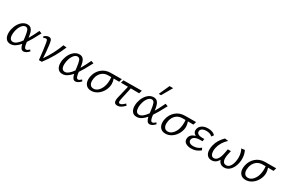

<svg xmlns="http://www.w3.org/2000/svg" viewBox="129 -1945 4761 3187"><g transform="rotate(30 2509.5 -351.5)"><path d="M46 -139Q46 -177 54 -212Q68 -273 98 -320.5Q128 -368 168 -394Q208 -420 252 -420Q295 -420 320 -396Q345 -372 356.5 -332.5Q368 -293 376 -234Q419 -307 475 -424L525 -406L515 -387Q472 -306 443 -255Q414 -204 385 -162Q391 -106 402.5 -75.5Q414 -45 437 -45Q451 -45 464.5 -54Q478 -63 496 -80L515 -55Q494 -30 466.5 -12.5Q439 5 413 5Q382 5 363.5 -21.5Q345 -48 335 -95Q293 -46 251 -20Q209 6 163 6Q106 6 76 -33.5Q46 -73 46 -139ZM113 -145Q113 -97 130.5 -71Q148 -45 183 -45Q247 -45 325 -155L320 -200Q309 -291 294 -332Q279 -373 241 -373Q201 -373 167 -326.5Q133 -280 119 -208Q113 -174 113 -145Z M670 -305Q663 -345 656 -357.5Q649 -370 632 -370Q609 -370 590 -354L574 -377Q594 -397 617.5 -408Q641 -419 663 -419Q687 -419 700 -407Q713 -395 719 -374Q725 -353 731 -313Q748 -173 753 -61Q869 -228 939 -417L1002 -411Q912 -191 765 0H709Q691 -184 670 -305Z M1041 -139Q1041 -177 1049 -212Q1063 -273 1093 -320.5Q1123 -368 1163 -394Q1203 -420 1247 -420Q1290 -420 1315 -396Q1340 -372 1351.5 -332.5Q1363 -293 1371 -234Q1414 -307 1470 -424L1520 -406L1510 -387Q1467 -306 1438 -255Q1409 -204 1380 -162Q1386 -106 1397.5 -75.5Q1409 -45 1432 -45Q1446 -45 1459.5 -54Q1473 -63 1491 -80L1510 -55Q1489 -30 1461.5 -12.5Q1434 5 1408 5Q1377 5 1358.5 -21.5Q1340 -48 1330 -95Q1288 -46 1246 -20Q1204 6 1158 6Q1101 6 1071 -33.5Q1041 -73 1041 -139ZM1108 -145Q1108 -97 1125.5 -71Q1143 -45 1178 -45Q1242 -45 1320 -155L1315 -200Q1304 -291 1289 -332Q1274 -373 1236 -373Q1196 -373 1162 -326.5Q1128 -280 1114 -208Q1108 -174 1108 -145Z M1578 -136Q1578 -162 1584 -192Q1604 -289 1674.5 -350.5Q1745 -412 1849 -413L2060 -414L2043 -355L1937 -356Q1955 -304 1955 -261Q1955 -236 1949 -206Q1937 -151 1903 -101.5Q1869 -52 1819 -22Q1769 8 1713 8Q1648 8 1613 -31.5Q1578 -71 1578 -136ZM1644 -147Q1644 -98 1666 -70Q1688 -42 1729 -42Q1785 -42 1828 -93Q1871 -144 1886 -219Q1894 -259 1894 -308Q1894 -335 1891 -356H1835Q1762 -356 1713.5 -313.5Q1665 -271 1649 -197Q1644 -167 1644 -147Z M2147 -62Q2147 -86 2154 -116L2211 -356L2076 -357L2092 -411L2443 -414L2426 -355L2265 -356L2213 -120Q2208 -95 2208 -80Q2208 -44 2234 -44Q2253 -44 2274 -58Q2295 -72 2325 -101L2348 -71Q2312 -34 2279.5 -14.5Q2247 5 2213 5Q2147 5 2147 -62Z M2464 -139Q2464 -177 2472 -212Q2486 -273 2516 -320.5Q2546 -368 2586 -394Q2626 -420 2670 -420Q2713 -420 2738 -396Q2763 -372 2774.5 -332.5Q2786 -293 2794 -234Q2837 -307 2893 -424L2943 -406L2933 -387Q2890 -306 2861 -255Q2832 -204 2803 -162Q2809 -106 2820.5 -75.5Q2832 -45 2855 -45Q2869 -45 2882.5 -54Q2896 -63 2914 -80L2933 -55Q2912 -30 2884.5 -12.5Q2857 5 2831 5Q2800 5 2781.5 -21.5Q2763 -48 2753 -95Q2711 -46 2669 -20Q2627 6 2581 6Q2524 6 2494 -33.5Q2464 -73 2464 -139ZM2803 -711H2872L2756 -509H2712ZM2531 -145Q2531 -97 2548.5 -71Q2566 -45 2601 -45Q2665 -45 2743 -155L2738 -200Q2727 -291 2712 -332Q2697 -373 2659 -373Q2619 -373 2585 -326.5Q2551 -280 2537 -208Q2531 -174 2531 -145Z M3001 -136Q3001 -162 3007 -192Q3027 -289 3097.5 -350.5Q3168 -412 3272 -413L3483 -414L3466 -355L3360 -356Q3378 -304 3378 -261Q3378 -236 3372 -206Q3360 -151 3326 -101.5Q3292 -52 3242 -22Q3192 8 3136 8Q3071 8 3036 -31.5Q3001 -71 3001 -136ZM3067 -147Q3067 -98 3089 -70Q3111 -42 3152 -42Q3208 -42 3251 -93Q3294 -144 3309 -219Q3317 -259 3317 -308Q3317 -335 3314 -356H3258Q3185 -356 3136.5 -313.5Q3088 -271 3072 -197Q3067 -167 3067 -147Z M3484 -91Q3484 -138 3512.5 -168.5Q3541 -199 3594 -212Q3540 -240 3540 -292Q3540 -307 3544 -320Q3556 -367 3600.5 -395Q3645 -423 3713 -423Q3802 -423 3850 -373L3821 -332Q3803 -351 3773.5 -362Q3744 -373 3706 -373Q3656 -373 3626.5 -353.5Q3597 -334 3597 -300Q3597 -271 3624 -255Q3651 -239 3696 -239H3742L3734 -191H3688Q3628 -191 3592 -171.5Q3556 -152 3550 -122Q3548 -112 3548 -107Q3548 -78 3572 -60.5Q3596 -43 3638 -43Q3721 -43 3783 -96L3802 -56Q3764 -25 3723.5 -8.5Q3683 8 3628 8Q3564 8 3524 -18Q3484 -44 3484 -91Z M3902 -132Q3902 -170 3912 -211Q3926 -271 3956.5 -321Q3987 -371 4035 -418L4100 -409Q4003 -318 3977 -208Q3969 -173 3969 -144Q3969 -99 3986 -70.5Q4003 -42 4035 -42Q4123 -42 4154 -223L4165 -285H4225L4210 -219Q4200 -175 4200 -139Q4200 -92 4218 -67Q4236 -42 4271 -42Q4312 -42 4340 -77.5Q4368 -113 4381 -176Q4389 -214 4389 -254Q4389 -297 4379.5 -337.5Q4370 -378 4351 -410L4416 -418Q4451 -348 4451 -264Q4451 -226 4443 -186Q4425 -99 4376 -45.5Q4327 8 4262 8Q4218 8 4189 -14Q4160 -36 4149 -75Q4102 8 4019 8Q3964 8 3933 -29Q3902 -66 3902 -132Z M4537 -136Q4537 -162 4543 -192Q4563 -289 4633.5 -350.5Q4704 -412 4808 -413L5019 -414L5002 -355L4896 -356Q4914 -304 4914 -261Q4914 -236 4908 -206Q4896 -151 4862 -101.5Q4828 -52 4778 -22Q4728 8 4672 8Q4607 8 4572 -31.5Q4537 -71 4537 -136ZM4603 -147Q4603 -98 4625 -70Q4647 -42 4688 -42Q4744 -42 4787 -93Q4830 -144 4845 -219Q4853 -259 4853 -308Q4853 -335 4850 -356H4794Q4721 -356 4672.5 -313.5Q4624 -271 4608 -197Q4603 -167 4603 -147Z"/></g></svg>

Font: LXGW Bright GB
Style: Italic
Weight: 400
Italic angle: -12°
Designer: Christian Thalmann (Catharsis Fonts)
Foundry: LXGW / Christian Thalmann (Catharsis Fonts) / Fontworks Inc.
Version: Version 5.510